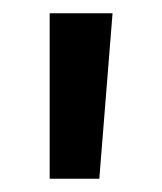

<svg xmlns="http://www.w3.org/2000/svg" viewBox="-20 -790 245 290"><path d="M55 -520V-770H150L130 -520Z"/></svg>

Font: Bitter
Style: Regular
Weight: 400
Designer: Sol Matas
Foundry: Sol Matas
Version: Version 1.300;PS 001.300;hotconv 1.0.70;makeotf.lib2.5.58329